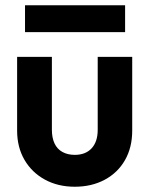

<svg xmlns="http://www.w3.org/2000/svg" viewBox="-20 -699 568 729"><path d="M264 10Q200 10 150.5 -17Q101 -44 73 -92Q45 -140 45 -203V-483H177V-206Q177 -176 187 -154.5Q197 -133 217 -122Q237 -111 264 -111Q305 -111 328 -136Q351 -161 351 -206V-483H482V-203Q482 -139 454.5 -91Q427 -43 377.5 -16.5Q328 10 264 10ZM75 -679H455V-577H75Z"/></svg>

Font: Outfit Thin SemiBold
Style: Regular
Weight: 600
Version: Version 1.100;gftools[0.9.27]